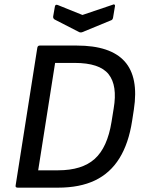

<svg xmlns="http://www.w3.org/2000/svg" viewBox="-20 -865 670 885"><path d="M62 0Q50 0 52 -10L152 -645Q154 -655 163 -655H334Q489 -655 554.5 -582Q620 -509 597 -360L589 -308Q573 -204 530.5 -135.5Q488 -67 418 -33.5Q348 0 247 0ZM156 -80H248Q358 -80 416.5 -132.5Q475 -185 494 -303L504 -365Q522 -471 480.5 -523Q439 -575 324 -575H234ZM499 -843Q504 -846 507.5 -844Q511 -842 510 -837L501 -783Q499 -773 491 -771L360 -717Q352 -714 345 -717L232 -775Q224 -780 225 -789L233 -835Q235 -846 246 -842L360 -796Z"/></svg>

Font: Sofia Sans Medium
Style: Italic
Weight: 500
Italic angle: -9°
Version: Version 4.101